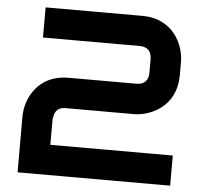

<svg xmlns="http://www.w3.org/2000/svg" viewBox="-51 -753 854 806"><g transform="rotate(5 376.5 -350.0)"><path d="M695 -127H179V-235C183 -260 189 -286 230 -286H517C588 -286 695 -334 695 -465V-522C695 -593 647 -700 517 -700H109V-573H517C549 -573 567 -555 567 -521V-465C567 -432 550 -414 516 -414H230C99 -414 52 -307 52 -235V0H695Z"/></g></svg>

Font: Audiowide
Style: Regular
Weight: 400
Designer: Astigmatic (AOETI)
Foundry: Astigmatic (AOETI)
Version: Version 1.002